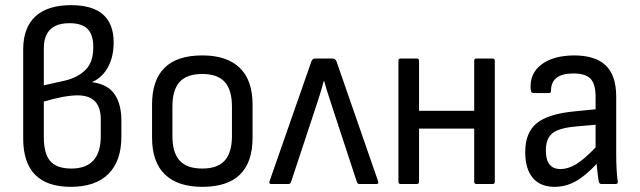

<svg xmlns="http://www.w3.org/2000/svg" viewBox="-20 -714 2482 745"><path d="M255 11Q70 11 70 -177V-522Q70 -607 117.5 -650.5Q165 -694 256 -694Q421 -694 421 -549Q421 -494 399 -453.5Q377 -413 338 -396V-395Q398 -387 424.5 -348.5Q451 -310 451 -246V-184Q451 -89 400.5 -39Q350 11 255 11ZM150 -383 231 -401Q282 -413 312 -443Q342 -473 342 -531Q342 -580 319.5 -602Q297 -624 250 -624Q150 -624 150 -526ZM257 -60Q371 -60 371 -186V-251Q371 -344 281 -344Q256 -344 221.5 -337.5Q187 -331 150 -320V-183Q150 -118 175 -89Q200 -60 257 -60Z M765 11Q670 11 620 -37Q570 -85 570 -180V-308Q570 -499 765 -499Q860 -499 910 -451Q960 -403 960 -308V-180Q960 11 765 11ZM765 -60Q824 -60 852 -91Q880 -122 880 -186V-301Q880 -365 852 -396Q824 -427 765 -427Q705 -427 677 -396Q649 -365 649 -301V-186Q649 -122 677 -91Q705 -60 765 -60Z M1033 0Q1022 0 1026 -11L1188 -475Q1192 -487 1203 -487H1271Q1281 -487 1286 -475L1447 -11Q1449 -7 1447.5 -3.5Q1446 0 1441 0H1375Q1368 0 1365 -7L1275 -281Q1266 -310 1256 -339.5Q1246 -369 1238 -399H1236Q1228 -368 1218.5 -338.5Q1209 -309 1199 -279L1109 -7Q1106 0 1099 0Z M1535 0Q1526 0 1526 -9V-478Q1526 -487 1535 -487H1597Q1606 -487 1606 -478V-284H1820V-478Q1820 -487 1829 -487H1891Q1900 -487 1900 -478V-9Q1900 0 1891 0H1829Q1820 0 1820 -9V-215H1606V-9Q1606 0 1597 0Z M2132 11Q2077 11 2047.5 -23.5Q2018 -58 2018 -124Q2018 -199 2062 -235.5Q2106 -272 2210 -282L2291 -290V-338Q2291 -388 2271.5 -408.5Q2252 -429 2205 -429Q2118 -429 2118 -362Q2118 -353 2110 -353H2049Q2040 -353 2039 -369Q2035 -428 2080 -463Q2125 -498 2207 -499Q2290 -499 2330.5 -460Q2371 -421 2371 -339V-120Q2371 -51 2377 -10Q2379 0 2368 0H2313Q2305 0 2303 -12Q2301 -21 2299 -40Q2297 -59 2295 -78Q2250 -30 2212 -9.5Q2174 11 2132 11ZM2098 -130Q2098 -58 2155 -58Q2184 -58 2215 -76.5Q2246 -95 2291 -142V-230L2212 -223Q2148 -217 2123 -196.5Q2098 -176 2098 -130Z"/></svg>

Font: Sofia Sans Semi Condensed
Style: Regular
Weight: 400
Designer: Botio Nikoltchev, Ani Petrova
Foundry: lettersoup
Version: Version 4.100; ttfautohint (v1.8.4.7-5d5b)